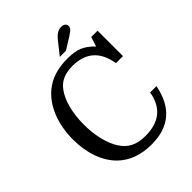

<svg xmlns="http://www.w3.org/2000/svg" viewBox="-248 -1033 1180 1180"><g transform="rotate(-45 342.0 -442.5)"><path d="M408 -770 455 -799C507 -831 528 -844 528 -865C528 -884 514 -895 491 -895C467 -895 444 -883 416 -847L355 -770ZM371 -676C486 -676 553 -616 572 -499H633V-720H578L558 -657C533 -684 507 -703 481 -714C455 -725 421 -730 380 -730C297 -730 230 -709 179 -667C99 -602 53 -488 53 -353C53 -234 89 -134 154 -70C209 -17 282 10 374 10C527 10 618 -68 648 -223H593C574 -110 504 -54 384 -54C307 -54 258 -79 222 -135C186 -191 165 -277 165 -372C165 -473 189 -562 229 -614C261 -657 306 -676 371 -676Z"/></g></svg>

Font: Domine
Style: Regular
Weight: 400
Designer: Pablo Impallari, Rodrigo Fuenzalida, Brenda Gallo
Foundry: Pablo Impallari, Rodrigo Fuenzalida, Brenda Gallo
Version: Version 2.000